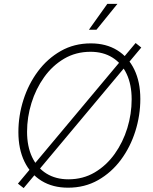

<svg xmlns="http://www.w3.org/2000/svg" viewBox="-20 -960 793 994"><path d="M332.5 11.7Q252.9 11.7 195.3 -23.7Q137.7 -59.1 106.4 -123.8Q75.2 -188.5 75.2 -275.9Q75.2 -361.3 101.3 -443.1Q127.4 -524.9 176.5 -590.8Q225.6 -656.7 294.7 -696Q363.8 -735.4 450.2 -735.4Q529.3 -735.4 586.7 -700Q644 -664.6 675.3 -600.1Q706.5 -535.6 706.5 -447.8Q706.5 -362.8 680.7 -280.8Q654.8 -198.7 606 -132.8Q557.1 -66.9 488 -27.6Q418.9 11.7 332.5 11.7ZM334 -31.7Q410.2 -31.7 470.7 -67.6Q531.2 -103.5 574 -163.6Q616.7 -223.6 639.2 -296.9Q661.6 -370.1 661.6 -445.8Q661.6 -522 635.7 -577.1Q609.9 -632.3 562 -662.1Q514.2 -691.9 448.7 -691.9Q372.6 -691.9 311.8 -656Q251 -620.1 208.3 -560.1Q165.5 -500 142.8 -426.5Q120.1 -353 120.1 -277.8Q120.1 -202.1 146.2 -146.7Q172.4 -91.3 220.5 -61.5Q268.6 -31.7 334 -31.7ZM102.5 13.7 72.8 -9.3 682.1 -737.3 711.4 -713.9ZM440.4 -806.2 535.6 -939.9H587.9L479.5 -806.2Z"/></svg>

Font: Inter ExtraLight
Style: Italic
Weight: 250
Italic angle: -9.3988°
Designer: Rasmus Andersson
Foundry: rsms
Version: Version 4.001;git-66647c0bb